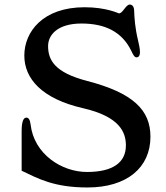

<svg xmlns="http://www.w3.org/2000/svg" viewBox="-20 -809 726 840"><path d="M74.7 -62C147.5 -27.3 216.8 11.2 362.8 11.2C535.2 11.2 638.2 -75.7 638.2 -210.9C638.2 -326.7 564 -402.3 360.4 -455.1C219.7 -491.7 190.4 -545.9 190.4 -607.4C190.4 -656.2 231.9 -706.1 336.4 -706.1C437 -706.1 513.2 -671.9 554.7 -585.9C563.5 -566.9 568.8 -558.1 577.6 -558.1C585.4 -558.1 592.3 -564 592.3 -581.1C592.3 -596.7 587.9 -614.7 584 -632.3C570.8 -686 567.9 -731.4 566.9 -762.2C566.4 -783.2 556.6 -789.1 546.9 -789.1C541 -789.1 532.7 -781.7 524.9 -771C511.2 -752.4 505.4 -750.5 500 -750.5C498.5 -750.5 445.8 -777.3 350.1 -777.3C167 -777.3 86.4 -669.4 86.4 -565.9C86.4 -465.8 161.6 -377 344.2 -335.4C502.9 -298.8 530.8 -231 530.8 -172.9C530.8 -98.1 474.1 -56.6 360.4 -56.6C250.5 -56.6 128.4 -134.3 113.8 -265.1C110.8 -287.6 104 -294.4 95.2 -294.4C83 -294.4 74.7 -278.3 74.7 -234.9Z"/></svg>

Font: Stoke
Style: Regular
Weight: 400
Designer: Nicole Fally
Foundry: Nicole Fally
Version: Version 1.002